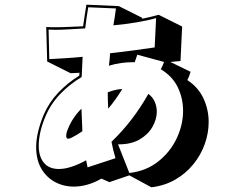

<svg xmlns="http://www.w3.org/2000/svg" viewBox="-20 -696 1040 818"><path d="M446 80 412 65Q383 82 353 90.5Q323 99 295 99Q250 99 213.5 79Q177 59 155.5 21.5Q134 -16 134 -70Q134 -99 142 -133.5Q150 -168 166 -207Q189 -260 228.5 -301.5Q268 -343 318 -374Q318 -377 318 -380Q318 -383 319 -386L281 -384L181 -434L177 -581Q188 -580 198.5 -580Q209 -580 220 -580Q247 -580 275.5 -581.5Q304 -583 334 -584Q337 -606 340.5 -628Q344 -650 348 -676L486 -670L586 -620Q586 -617 585 -616Q604 -620 621.5 -624Q639 -628 656 -633L756 -583L749 -436Q734 -434 727.5 -434Q721 -434 706 -432L792 -390Q787 -374 784 -367Q781 -360 778 -355Q825 -324 847 -276.5Q869 -229 869 -176Q869 -129 852.5 -82.5Q836 -36 804 3.5Q772 43 727 69Q682 95 625 102L531 51ZM531 41Q602 33 653.5 -7.5Q705 -48 732.5 -106Q760 -164 760 -224Q760 -277 737.5 -324Q715 -371 665 -401Q669 -409 672.5 -416Q676 -423 679 -432L565 -463L554 -431H544Q521 -431 495.5 -427.5Q470 -424 444 -416Q446 -429 447 -442.5Q448 -456 449 -469Q502 -475 550.5 -481.5Q599 -488 639 -494L645 -619Q611 -609 563.5 -601Q516 -593 463 -588Q466 -606 469 -624.5Q472 -643 474 -660L356 -665Q352 -643 349 -621Q346 -599 343 -575Q307 -573 274.5 -571Q242 -569 215 -569Q208 -569 201 -569.5Q194 -570 187 -570L190 -444Q222 -446 257.5 -448Q293 -450 332 -454L328 -368Q278 -338 238 -297Q198 -256 175 -203Q159 -166 152 -134Q145 -102 145 -76Q145 -29 167 -2.5Q189 24 231 24Q279 24 347 -13Q348 -6 350 1.5Q352 9 353 17L472 -22Q467 -39 462.5 -57Q458 -75 455 -92Q502 -137 541 -188Q580 -239 612 -296Q630 -283 639 -263Q648 -243 648 -220Q648 -188 629.5 -155.5Q611 -123 575 -102Q539 -81 486 -81H483ZM441 -233Q440 -252 439.5 -269.5Q439 -287 439 -303Q455 -309 470.5 -312.5Q486 -316 501 -317Q474 -272 441 -233ZM331 -137Q310 -122 286 -110Q276 -105 271 -105Q262 -105 262 -117Q262 -125 265 -135Q285 -192 327 -233Q328 -208 329 -184Q330 -160 331 -137Z"/></svg>

Font: Rampart One
Style: Regular
Weight: 400
Designer: Fontworks Inc.
Foundry: Fontworks Inc.
Version: Version 1.100